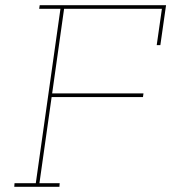

<svg xmlns="http://www.w3.org/2000/svg" viewBox="-20 -720 660 740"><path d="M36 -14 35 0H209L210 -14H132L179 -346H531L533 -360H181L227 -686H604L584 -546H598L620 -700H133L131 -686H213L118 -14Z"/></svg>

Font: Josefin Slab Thin Thin
Style: Italic
Weight: 250
Italic angle: -12°
Version: Version 2.000